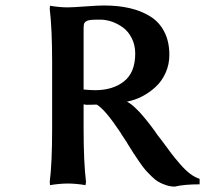

<svg xmlns="http://www.w3.org/2000/svg" viewBox="-20 -672 751 703"><path d="M360.8 -651.9Q412.6 -651.9 454.3 -642.3Q496.1 -632.8 529.5 -612.3Q563 -591.8 581.5 -555.9Q600.1 -520 600.1 -471.2Q600.1 -436 586.4 -405.5Q572.8 -375 550 -354Q527.3 -333 500.5 -319.1Q473.6 -305.2 444.8 -299.8Q453.1 -295.4 460.9 -289.6Q468.8 -283.7 477.3 -275.1Q485.8 -266.6 491.5 -261Q497.1 -255.4 506.6 -243.7Q516.1 -231.9 519.8 -227.5Q523.4 -223.1 534.2 -209Q544.9 -194.8 546.9 -191.9Q553.2 -181.2 571.8 -158.2Q595.7 -125.5 607.2 -110.4Q618.7 -95.2 638.9 -71.8Q659.2 -48.3 676.3 -35.6Q693.4 -22.9 710.9 -17.1V2.9Q654.3 2.9 620.1 11.2Q604 11.2 588.6 6.1Q573.2 1 561.3 -5.6Q549.3 -12.2 535.2 -26.1Q521 -40 512.2 -50Q503.4 -60.1 489.7 -80.1Q476.1 -100.1 469.2 -110.6Q462.4 -121.1 448.2 -144Q444.3 -151.4 434.6 -165.5Q424.8 -179.7 420.9 -187Q364.3 -272 334 -289.1Q327.6 -289.1 316.2 -288.6Q304.7 -288.1 298.1 -288.3Q291.5 -288.6 286.1 -290V-202.1Q286.1 -78.1 294.9 -5.9L293 5.9Q258.8 0 228 0Q199.2 0 163.1 5.9L162.1 -5.9Q170.9 -74.2 170.9 -202.1V-442.9Q170.9 -566.9 162.1 -639.2L163.1 -650.9Q198.7 -645 228 -645Q245.1 -645 298.8 -648.9Q337.9 -651.9 360.8 -651.9ZM328.1 -341.8Q393.6 -341.8 434.3 -374.3Q475.1 -406.7 475.1 -476.1Q475.1 -506.8 462.6 -531.7Q450.2 -556.6 430.7 -571Q411.1 -585.4 389.4 -592.8Q367.7 -600.1 346.2 -600.1Q323.2 -600.1 312.5 -599.1Q301.8 -598.1 294.9 -593.5Q288.1 -588.9 287.1 -582.3Q286.1 -575.7 286.1 -561V-344.2Q314 -341.8 328.1 -341.8Z"/></svg>

Font: Linear Smooth
Style: Bold
Weight: 700
Designer: Philipp H. Poll, Flanker
Foundry: Philipp H. Poll, reworked by Flanker
Version: Version 1.061 | FøM Fix